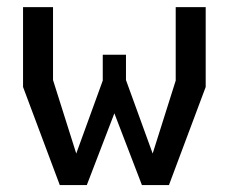

<svg xmlns="http://www.w3.org/2000/svg" viewBox="-20 -534 660 554"><path d="M152.5 0H230.5L310 -207L389.5 0H467.5L573.5 -283V-513.5H487V-301.5L420.5 -91L343.5 -303V-376H276.5V-301.5L200 -91L133 -303V-513.5H46.5V-283Z"/></svg>

Font: FontWithASyntaxHighlighterNightOwl
Style: Regular
Weight: 400
Designer: Riley Cran & the Lettermatic Team
Foundry: Lettermatic
Version: Version 1.000 (FontWithASyntaxHighlighterNightOwl)